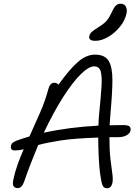

<svg xmlns="http://www.w3.org/2000/svg" viewBox="-20 -1001 753 1030"><path d="M60 -194Q34 -194 39 -218Q40 -228 47.5 -234.5Q55 -241 73 -248Q104 -259 138 -269Q166 -331 194 -394.5Q222 -458 239 -522Q243 -538 251 -547.5Q259 -557 271 -557Q284 -557 294 -547Q354 -631 399 -669.5Q444 -708 489 -708Q542 -708 562.5 -675Q583 -642 583 -573.5Q583 -505 573 -397Q570 -362 568 -329Q603 -330 640 -330Q667 -330 675 -322.5Q683 -315 680 -300Q677 -286 659.5 -275.5Q642 -265 611 -265Q588 -265 567 -265Q567 -195 572.5 -148Q578 -101 582.5 -70Q587 -39 583 -19Q576 9 554 9Q535 9 528.5 -11Q522 -31 516 -77Q512 -111 509.5 -160.5Q507 -210 507 -263Q380 -259 305.5 -247.5Q231 -236 185 -223Q166 -177 146.5 -127.5Q127 -78 109 -25Q97 8 75 8Q60 8 53 -2Q46 -12 52 -39Q60 -78 74.5 -118.5Q89 -159 107 -200Q95 -197 83.5 -195.5Q72 -194 60 -194ZM485 -645Q456 -645 412.5 -602Q369 -559 318 -479Q267 -399 215 -289Q283 -304 356.5 -313.5Q430 -323 508 -327Q509 -361 512 -392Q521 -480 524.5 -536Q528 -592 520 -618.5Q512 -645 485 -645ZM492 -782Q454 -782 459 -807Q462 -821 473 -830.5Q484 -840 508 -855Q540 -875 553.5 -891.5Q567 -908 580 -936Q592 -963 602.5 -972Q613 -981 625 -981Q648 -981 655.5 -965Q663 -949 659 -930Q651 -891 623 -857Q595 -823 559.5 -802.5Q524 -782 492 -782Z"/></svg>

Font: Shantell Sans Normal
Style: Italic
Weight: 300
Italic angle: -11.31°
Designer: Stephen Nixon, Anya Danilova, Shantell Martin
Foundry: Arrow Type
Version: Version 1.008;[a672d596b]